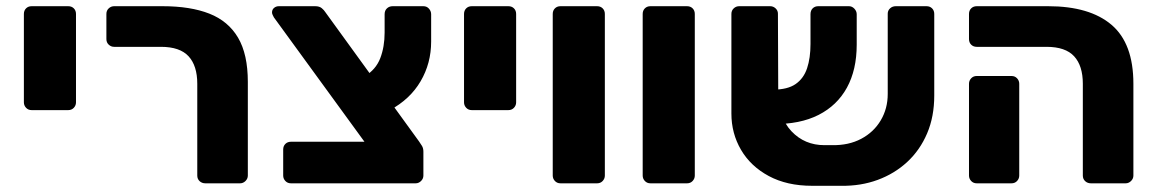

<svg xmlns="http://www.w3.org/2000/svg" viewBox="-20 -591 3729 619"><path d="M82 -236Q71 -236 64 -243.5Q57 -251 57 -261V-546Q57 -557 64 -564Q71 -571 82 -571H200Q211 -571 218 -564Q225 -557 225 -546V-261Q225 -251 218 -243.5Q211 -236 200 -236Z M642 0Q631 0 623.5 -7Q616 -14 616 -25V-321Q616 -379 588 -409.5Q560 -440 499 -440H348Q338 -440 330.5 -447Q323 -454 323 -465V-546Q323 -557 330.5 -564Q338 -571 348 -571H504Q594 -571 655 -547Q716 -523 747.5 -469.5Q779 -416 779 -327V-25Q779 -15 771.5 -7.5Q764 0 754 0Z M918 0Q907 0 900 -7.5Q893 -15 893 -25V-109Q893 -120 900 -127Q907 -134 918 -134H1155L863 -535Q861 -539 859 -543Q857 -547 857 -551Q857 -560 863.5 -565.5Q870 -571 879 -571H996Q1010 -571 1017.5 -564.5Q1025 -558 1028 -553L1331 -135Q1336 -128 1340.5 -120.5Q1345 -113 1345 -102V-25Q1345 -15 1337.5 -7.5Q1330 0 1320 0ZM1237 -236 1156 -345Q1192 -367 1206 -403.5Q1220 -440 1220 -486V-545Q1220 -557 1227.5 -564Q1235 -571 1246 -571H1345Q1356 -571 1363 -563Q1370 -555 1370 -545V-457Q1370 -387 1336 -329Q1302 -271 1237 -236Z M1501 -236Q1490 -236 1483 -243.5Q1476 -251 1476 -261V-546Q1476 -557 1483 -564Q1490 -571 1501 -571H1619Q1630 -571 1637 -564Q1644 -557 1644 -546V-261Q1644 -251 1637 -243.5Q1630 -236 1619 -236Z M1787 0Q1776 0 1769 -7.5Q1762 -15 1762 -25V-546Q1762 -557 1769 -564Q1776 -571 1787 -571H1905Q1916 -571 1923 -564Q1930 -557 1930 -546V-25Q1930 -15 1923 -7.5Q1916 0 1905 0Z M2077 0Q2066 0 2059 -7.5Q2052 -15 2052 -25V-546Q2052 -557 2059 -564Q2066 -571 2077 -571H2195Q2206 -571 2213 -564Q2220 -557 2220 -546V-25Q2220 -15 2213 -7.5Q2206 0 2195 0Z M2662 -123Q2716 -122 2756.5 -143.5Q2797 -165 2819.5 -203Q2842 -241 2842 -288V-547Q2842 -557 2849.5 -564Q2857 -571 2868 -571H2967Q2978 -571 2985 -564Q2992 -557 2992 -546V-283Q2992 -215 2969 -161Q2946 -107 2905 -69Q2864 -31 2809.5 -11Q2755 9 2692 8H2598Q2517 8 2458.5 -23.5Q2400 -55 2369 -108Q2338 -161 2338 -225V-546Q2338 -557 2345.5 -564Q2353 -571 2363 -571H2463Q2473 -571 2480.5 -564Q2488 -557 2488 -547L2489 -297Q2489 -213 2531.5 -168Q2574 -123 2638 -123ZM2472 -191V-302Q2519 -302 2545 -320Q2571 -338 2582 -371Q2593 -404 2593 -449V-545Q2593 -557 2600 -564Q2607 -571 2618 -571H2717Q2727 -571 2734.5 -563Q2742 -555 2742 -545V-447Q2742 -366 2710.5 -308.5Q2679 -251 2619 -220.5Q2559 -190 2472 -191Z M3497 0Q3486 0 3478.5 -7Q3471 -14 3471 -25V-321Q3471 -379 3443 -409.5Q3415 -440 3354 -440H3129Q3118 -440 3111 -447Q3104 -454 3104 -465V-546Q3104 -557 3111 -564Q3118 -571 3129 -571H3359Q3493 -571 3563.5 -511Q3634 -451 3634 -321V-25Q3634 -15 3626.5 -7.5Q3619 0 3609 0ZM3129 0Q3118 0 3111 -7.5Q3104 -15 3104 -25V-321Q3104 -331 3111 -338.5Q3118 -346 3129 -346H3241Q3252 -346 3259 -338.5Q3266 -331 3266 -321V-25Q3266 -15 3259 -7.5Q3252 0 3241 0Z"/></svg>

Font: Rubik
Style: Bold
Weight: 700
Designer: Hubert and Fischer
Foundry: Hubert and Fischer
Version: Version 2.300;gftools[0.9.30]